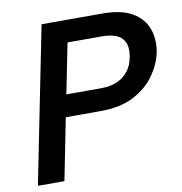

<svg xmlns="http://www.w3.org/2000/svg" viewBox="-79 -774 804 848"><g transform="rotate(-10 323.0 -350.0)"><path d="M372 -376Q415 -376 445.5 -389.5Q476 -403 495.5 -428.5Q515 -454 521 -489Q528 -525 519.5 -550Q511 -575 485.5 -588Q460 -601 417 -601H262L217 -376ZM642 -489Q632 -439 598 -390Q564 -341 503.5 -309Q443 -277 353 -277H197L142 0H23L163 -700H437Q520 -700 569 -671.5Q618 -643 635.5 -594.5Q653 -546 642 -489Z"/></g></svg>

Font: Albert Sans SemiBold
Style: Italic
Weight: 600
Italic angle: -11.25°
Designer: Andreas Rasmussen
Foundry: a.Foundry
Version: Version 1.025